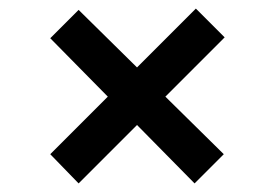

<svg xmlns="http://www.w3.org/2000/svg" viewBox="-20 -552 640 447"><path d="M163 -125 97 -193 231 -327 97 -463 163 -529 299 -395 436 -532 503 -465 365 -327 501 -193 433 -125 299 -261Z"/></svg>

Font: JetBrains Mono NL SemiBold
Style: Regular
Weight: 600
Designer: Philipp Nurullin, Konstantin Bulenkov
Foundry: JetBrains
Version: Version 2.304; ttfautohint (v1.8.4.7-5d5b)